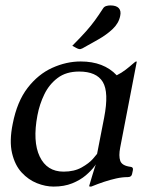

<svg xmlns="http://www.w3.org/2000/svg" viewBox="-20 -678 556 709"><path d="M364.5 -243.2Q382.8 -337.2 359.5 -375.5Q336.2 -413.8 272.2 -413.8Q224.2 -413.8 193 -390.2Q161.8 -366.8 143.9 -330.1Q126 -293.5 118.2 -252Q100 -155.8 126.6 -100Q153.2 -44.2 214.8 -44.2Q254 -44.2 281.4 -59.6Q308.8 -75 323.1 -91.4Q337.5 -107.8 338.5 -109.8ZM423.8 -133Q417.8 -102 424.1 -84Q430.5 -66 461.8 -62Q472.8 -61 470.8 -50L467.8 -36Q465.8 -24 451.8 -24Q431.2 -24 408.9 -19Q386.5 -14 364 -6.5Q341.5 1 319.5 10Q318.5 11 313.5 11H311.5Q309.5 11 309.5 8Q311.5 2 320.5 -29Q329.5 -60 340.5 -90H345.5Q341.5 -81 329.4 -64.5Q317.2 -48 296.8 -30.5Q276.2 -13 246.6 -1Q217 11 178 11Q148 11 116.5 -1.5Q85 -14 60 -41Q35 -68 24.5 -112.5Q14 -157 27 -221Q43 -303 82 -353.5Q121 -404 173 -427.5Q225 -451 278 -451Q363 -451 411 -400Q428.8 -408.8 444.1 -420.6Q459.5 -432.5 469.9 -441.8Q480.2 -451 482.8 -451Q485.8 -451 484.8 -449ZM247 -509Q279 -541.2 297.8 -562.4Q316.5 -583.5 330.1 -602.2Q343.8 -621 360 -646Q364.2 -653.2 371.8 -655.6Q379.2 -658 387.5 -658Q409.5 -658 418.8 -647.8Q428 -637.5 423.8 -619Q418.5 -592 395.8 -570.6Q373 -549.2 342.2 -531.9Q311.5 -514.5 284.5 -499.5Q281.2 -498.5 278.4 -497.2Q275.5 -496 273 -496.8Q269.2 -496.8 261.2 -501.2Z"/></svg>

Font: Young Serif Light
Style: Italic
Weight: 300
Italic angle: -10.979°
Designer: Bastien Sozeau
Foundry: NBR — Bastien Sozeau
Version: Version 5.001